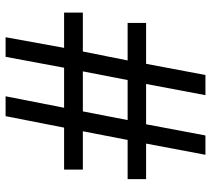

<svg xmlns="http://www.w3.org/2000/svg" viewBox="-54 -700 754 686"><g transform="rotate(90 323.0 -357.0)"><path d="M480 -436 449 -276H586V-209H436L395 0H324L365 -209H222L183 0H113L151 -209H25V-276H164L196 -436H62V-502H208L248 -714H320L280 -502H424L464 -714H533L493 -502H620V-436ZM235 -276H378L409 -436H266Z"/></g></svg>

Font: Noto Sans Ogham
Style: Regular
Weight: 400
Designer: Monotype Design Team
Foundry: Monotype Imaging Inc.
Version: Version 2.001; ttfautohint (v1.8.4.7-5d5b)